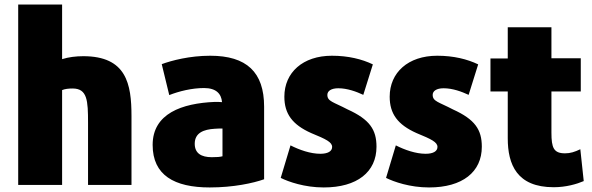

<svg xmlns="http://www.w3.org/2000/svg" viewBox="-20 -800 2601 844"><path d="M558 13H367V-260C367 -358 364 -411 299 -411C281 -411 265 -409 253 -404V13H60V-780H253V-540C281 -549 314 -553 346 -553C536 -553 558 -431 558 -290Z M1141 -12C1093 5 1006 24 902 24C746 24 651 -30 651 -163C651 -301 780 -346 924 -352C936 -352 947 -352 956 -351C953 -388 930 -413 877 -413C824 -413 767 -399 724 -382L691 -518C734 -534 814 -555 904 -555C1064 -555 1141 -483 1141 -331ZM958 -113V-235C947 -235 935 -235 924 -234C875 -231 836 -216 836 -168C836 -126 865 -109 911 -109C936 -109 945 -110 958 -113Z M1635 -155C1635 -44 1550 24 1403 24C1319 24 1248 -1 1214 -18L1257 -161C1296 -141 1345 -124 1388 -124C1421 -124 1440 -135 1440 -154C1440 -175 1414 -188 1348 -215C1265 -252 1230 -300 1230 -375C1230 -481 1311 -555 1439 -555C1511 -555 1571 -540 1619 -517C1618 -515 1578 -385 1577 -383C1547 -397 1507 -412 1467 -412C1436 -412 1419 -400 1419 -383C1419 -354 1445 -352 1508 -319C1605 -275 1635 -230 1635 -155Z M2098 -155C2098 -44 2013 24 1866 24C1782 24 1711 -1 1677 -18L1720 -161C1759 -141 1808 -124 1851 -124C1884 -124 1903 -135 1903 -154C1903 -175 1877 -188 1811 -215C1728 -252 1693 -300 1693 -375C1693 -481 1774 -555 1902 -555C1974 -555 2034 -540 2082 -517C2081 -515 2041 -385 2040 -383C2010 -397 1970 -412 1930 -412C1899 -412 1882 -400 1882 -383C1882 -354 1908 -352 1971 -319C2068 -275 2098 -230 2098 -155Z M2546 -4C2516 9 2468 23 2414 23C2252 23 2212 -77 2212 -192V-398H2136V-543H2212V-680H2404V-544H2533V-398H2404V-217C2404 -150 2414 -126 2464 -126C2487 -126 2506 -132 2531 -144Z"/></svg>

Font: Repo Black
Style: Regular
Weight: 900
Designer: Stefan Peev
Foundry: Context Ltd
Version: Version 1.502